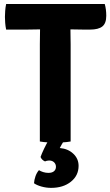

<svg xmlns="http://www.w3.org/2000/svg" viewBox="-20 -703 548 954"><path d="M10.5 -556Q7 -573 5.8 -589.5Q4.5 -606 4.5 -619Q4.5 -632 5.8 -649Q7 -666 10.5 -683H500.5Q508 -657 508 -624.5Q508 -587 488.5 -571.5Q469 -556 427.5 -556H393.5Q382.5 -556 362.2 -556.5Q342 -557 331 -557H178Q167 -557 147 -556.5Q127 -556 115.5 -556ZM178 -483Q178 -503.5 178.5 -519.8Q179 -536 179 -557V-620H330V-557Q330 -536 330.5 -519.8Q331 -503.5 331 -483V0Q311.5 3.5 291 4.5Q270.5 5.5 254.5 5.5Q239 5.5 218.2 4.5Q197.5 3.5 178 0ZM181.5 77Q187 61 199.2 35.5Q211.5 10 221 -5.5H300Q294.5 1 287.8 12.8Q281 24.5 277 32.5Q318 36 344.2 60.8Q370.5 85.5 370.5 121Q370.5 169.5 332.2 200Q294 230.5 234 230.5Q209.5 230.5 185.8 223.8Q162 217 149 207.5Q150 191 156.2 173Q162.5 155 173.5 142.5Q182 148 194.5 152Q207 156 220.5 156Q238.5 156 248.2 147.8Q258 139.5 258 126Q258 112.5 248.8 103.5Q239.5 94.5 224 94.5Q218 94.5 213 95.8Q208 97 203.5 99Q187.5 92 181.5 77Z"/></svg>

Font: Signika Negative Light
Style: Bold
Weight: 700
Version: Version 2.001